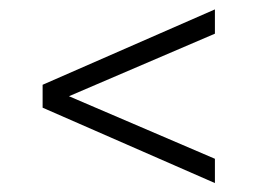

<svg xmlns="http://www.w3.org/2000/svg" viewBox="-20 -590 562 419"><path d="M449 -190.5 73 -355V-405L449 -569.5V-516.5L130.5 -380L449 -243.5Z"/></svg>

Font: Encode Sans SemiCondensed SemiCondensed Light
Style: Regular
Weight: 300
Width: 4
Designer: Multiple Designers
Foundry: Impallari Type
Version: Version 3.000; ttfautohint (v1.8.3) -l 8 -r 50 -G 200 -x 14 